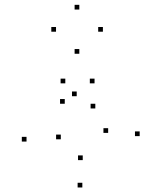

<svg xmlns="http://www.w3.org/2000/svg" viewBox="-20 -578 660 815"><path d="M305.6 -169.6V-189.6H285.6V-169.6ZM92.6 22.9V2.9H72.6V22.9ZM329.5 217.8V197.8H309.5V217.8ZM572.9 -0.2V-20.2H552.9V-0.2ZM439.1 -13.9V-33.9H419.1V-13.9ZM331.2 101.7V81.7H311.2V101.7ZM238.1 13.3V-6.7H218.1V13.3ZM384.6 -117.6V-137.6H364.6V-117.6ZM381.3 -224.2V-244.2H361.3V-224.2ZM257.2 -224.2V-244.2H237.2V-224.2ZM254.9 -137.6V-157.6H234.9V-137.6ZM217.8 -443.4V-463.4H197.8V-443.4ZM316.7 -349.8V-369.8H296.7V-349.8ZM416.8 -443.4V-463.4H396.8V-443.4ZM316.7 -537.5V-557.5H296.7V-537.5Z"/></svg>

Font: Monaspace Argon Dots Var
Style: Regular
Weight: 400
Designer: Riley Cran and the Lettermatic Team
Version: Version 1.100 (Monaspace Argon Dots)